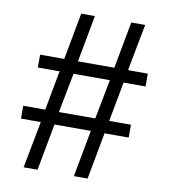

<svg xmlns="http://www.w3.org/2000/svg" viewBox="-82 -800 764 869"><g transform="rotate(10 300.0 -365.0)"><path d="M85 0 126 -215H35V-274H136L170 -456H70V-515H181L221 -730H284L244 -515H411L451 -730H515L474 -515H565V-456H464L430 -274H530V-215H419L379 0H316L356 -215H189L149 0ZM199 -274H366L401 -456H234Z"/></g></svg>

Font: Tiny Light
Style: Regular
Weight: 300
Monospace: yes
Designer: Philipp Nurullin, Konstantin Bulenkov
Foundry: JetBrains
Version: Version 2.251; ttfautohint (v1.8.4.7-5d5b)